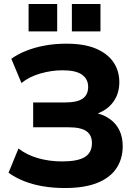

<svg xmlns="http://www.w3.org/2000/svg" viewBox="-20 -936 695 967"><path d="M307 11Q247 11 195 2Q143 -7 100.5 -24Q58 -41 23 -66L73 -188Q114 -156 171 -139.5Q228 -123 293 -123Q371 -123 407 -145Q443 -167 443 -215Q443 -256 415 -275.5Q387 -295 325 -295H147V-420H308Q368 -420 396 -439Q424 -458 424 -499Q424 -537 393.5 -559.5Q363 -582 295 -582Q240 -582 184 -566Q128 -550 88 -518L37 -640Q69 -663 111.5 -680Q154 -697 205 -706.5Q256 -716 314 -716Q405 -716 463.5 -691Q522 -666 551.5 -622.5Q581 -579 581 -522Q581 -464 550 -422Q519 -380 464 -362V-367Q529 -351 563.5 -308Q598 -265 598 -199Q598 -137 567 -89.5Q536 -42 471.5 -15.5Q407 11 307 11ZM342 -778V-916H486V-778ZM124 -778V-916H268V-778Z"/></svg>

Font: Nunito Sans 9pt ExtraBold
Style: Regular
Weight: 800
Version: Version 3.101;gftools[0.9.27]